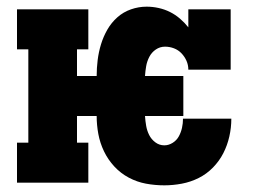

<svg xmlns="http://www.w3.org/2000/svg" viewBox="-20 -548 790 576"><path d="M473 8Q445 8 418 3Q391 -2 366.5 -15Q342 -28 323 -48.5Q304 -69 292 -94Q280 -119 275 -146Q270 -173 270 -200H211V-120H245V0H31V-120H65V-400H31V-520H245V-400H211V-320H270Q270 -344 273 -368Q276 -392 283 -415Q290 -438 302 -459Q314 -480 332 -496Q350 -512 373 -520Q396 -528 420 -528Q438 -528 456 -524Q474 -520 490 -512Q506 -504 520 -492Q534 -480 545 -466V-520H672V-339H545Q545 -353 539.5 -365.5Q534 -378 524.5 -388Q515 -398 502 -403Q489 -408 475 -408Q460 -408 447.5 -399.5Q435 -391 428 -377.5Q421 -364 418.5 -349.5Q416 -335 415 -320H530V-200H415Q416 -185 418.5 -170.5Q421 -156 427.5 -143Q434 -130 446 -121Q458 -112 473 -112Q486 -112 498 -119.5Q510 -127 516.5 -139Q523 -151 526 -164.5Q529 -178 529 -192H674Q674 -165 668 -138.5Q662 -112 650 -88.5Q638 -65 619 -45.5Q600 -26 576 -14Q552 -2 525.5 3Q499 8 473 8Z"/></svg>

Font: Iosevka Etoile Heavy
Style: Regular
Weight: 900
Designer: Belleve Invis
Foundry: Belleve Invis
Version: Version 22.1.2; ttfautohint (v1.8.4)